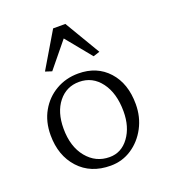

<svg xmlns="http://www.w3.org/2000/svg" viewBox="-104 -595 596 677"><g transform="rotate(-20 194.5 -257.0)"><path d="M197.3 5.9Q122.6 5.9 78.4 -42.5Q34.2 -90.8 34.2 -167.5Q34.2 -218.3 56.2 -256.8Q78.1 -295.4 115.7 -317.1Q153.3 -338.9 199.7 -338.9Q269.5 -338.9 311.8 -292.2Q354 -245.6 354 -168.5Q354 -120.1 333 -80.6Q312 -41 276.6 -17.6Q241.2 5.9 197.3 5.9ZM204.1 -23.9Q248.5 -23.9 276.6 -62.3Q304.7 -100.6 304.7 -158.7Q304.7 -227.1 273.7 -268.6Q242.7 -310.1 192.4 -310.1Q144.5 -310.1 114.7 -272.7Q85 -235.4 85 -173.8Q85 -106 118.7 -64.9Q152.3 -23.9 204.1 -23.9ZM296.4 -385.3 272 -377.4 171.4 -500.5H217.3L116.7 -377.4L92.3 -385.3L171.4 -518.6H217.3Z"/></g></svg>

Font: Lateef ExtraLight
Style: Regular
Weight: 200
Designer: SIL International
Foundry: SIL International
Version: Version 4.200